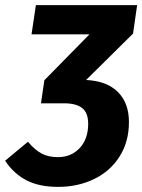

<svg xmlns="http://www.w3.org/2000/svg" viewBox="-38 -713 555 749"><path d="M481 -582 298 -401Q379 -397 422 -354Q465 -311 465 -237Q465 -160 428.5 -102.5Q392 -45 329 -14.5Q266 16 189 16Q114 16 64.5 -10Q15 -36 -18 -86L71 -160Q98 -128 124.5 -114Q151 -100 188 -100Q240 -100 273 -135.5Q306 -171 306 -230Q306 -273 282.5 -291.5Q259 -310 212 -310H121L122 -311L135 -400L311 -579H85L102 -693H497Z"/></svg>

Font: Fira Sans Condensed
Style: Bold Italic
Weight: 700
Width: 3
Italic angle: -8°
Designer: Carrois Corporate & Edenspiekermann AG
Foundry: Carrois Corporate GbR & Edenspiekermann AG
Version: Version 4.203